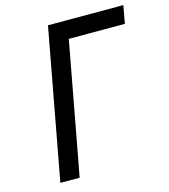

<svg xmlns="http://www.w3.org/2000/svg" viewBox="-110 -826 802 913"><g transform="rotate(-15 291.0 -369.5)"><path d="M211 -739H582L566 -651H290L169 0H74Z"/></g></svg>

Font: Involve Medium Oblique
Style: Italic
Weight: 500
Italic angle: -10.5°
Designer: Stefan Peev
Foundry: Context Ltd.
Version: Version 1.001